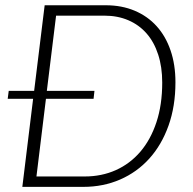

<svg xmlns="http://www.w3.org/2000/svg" viewBox="-20 -728 750 748"><path d="M14 -374H113L154 -707.5H392Q454.5 -707.5 504.8 -686.2Q555 -665 590.2 -626Q625.5 -587 644.5 -531.5Q663.5 -476 663.5 -407.5Q663.5 -314 636.5 -238.5Q609.5 -163 561.5 -110Q513.5 -57 447.8 -28.5Q382 0 305 0H67L109 -343H10ZM612 -406.5Q612 -467 596.2 -515.5Q580.5 -564 551.2 -597.5Q522 -631 480.2 -649Q438.5 -667 387 -667H198.5L162.5 -374H348L344.5 -343H159L122 -40.5H310Q376 -40.5 431.2 -65.2Q486.5 -90 526.8 -137Q567 -184 589.5 -252Q612 -320 612 -406.5Z"/></svg>

Font: Lato Light
Style: Italic
Weight: 300
Italic angle: -7°
Designer: Lukasz Dziedzic
Foundry: tyPoland Lukasz Dziedzic
Version: Version 2.007; 2014-02-27